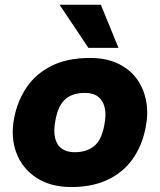

<svg xmlns="http://www.w3.org/2000/svg" viewBox="-20 -765 661 794"><path d="M274.8 8.5Q189.5 8.5 130.8 -29.8Q72.1 -68 47.7 -132.8Q23.2 -197.5 38.7 -278Q52.7 -349 90.9 -404.9Q129.1 -460.9 193.8 -493.1Q258.4 -525.3 352.3 -525.3Q418.7 -525.3 467.4 -502.3Q516.1 -479.3 545.3 -439.3Q574.5 -399.3 584.3 -347.8Q594 -296.3 582.5 -238.9Q568 -162.5 528.1 -106.7Q488.1 -51 424.5 -21.3Q360.8 8.5 274.8 8.5ZM287.8 -135.5Q337.5 -135.5 368.6 -160.2Q399.7 -184.8 411.2 -246.9Q419.7 -287.9 413.4 -317.8Q407.2 -347.6 386.8 -364.2Q366.5 -380.8 331.3 -380.8Q279.6 -380.8 250 -354.7Q220.4 -328.5 209.4 -268.5Q200.4 -222.4 208.2 -192.8Q216 -163.2 237.1 -149.3Q258.2 -135.5 287.8 -135.5ZM345.6 -567 226.2 -745.5H397L470 -567Z"/></svg>

Font: REM Medium
Style: Italic
Weight: 500
Italic angle: -11°
Designer: Octavio Pardo
Foundry: Ashler Design
Version: Version 1.005;gftools[0.9.28]